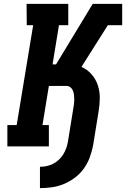

<svg xmlns="http://www.w3.org/2000/svg" viewBox="-20 -755 650 990"><path d="M186 215V105Q203 105 220 101.5Q237 98 253 90Q269 82 282.5 69.5Q296 57 305.5 42Q315 27 321 10.5Q327 -6 330 -23L358 -196Q360 -207 361.5 -219Q363 -231 363 -242.5Q363 -254 361.5 -265.5Q360 -277 356 -287.5Q352 -298 343 -305Q334 -312 323 -312H232L199 -110H232V0H18V-110H66L151 -625H118L117 -735H332V-625H284L251 -423H269L458 -735H610V-625H536L400 -410Q430 -397 452 -372Q474 -347 484.5 -315Q495 -283 494.5 -248Q494 -213 488 -178L460 -5Q454 26 443 56Q432 86 413 113Q394 140 367 160.5Q340 181 310 193.5Q280 206 248.5 210.5Q217 215 186 215Z"/></svg>

Font: Iosevka Etoile Extrabold
Style: Italic
Weight: 800
Italic angle: -9°
Designer: Belleve Invis
Foundry: Belleve Invis
Version: Version 22.1.2; ttfautohint (v1.8.4)